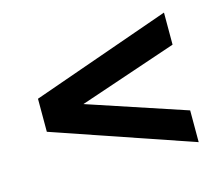

<svg xmlns="http://www.w3.org/2000/svg" viewBox="-68 -665 680 584"><g transform="rotate(-15 272.0 -373.0)"><path d="M491 -577V-476L148 -360V-383L491 -269V-169L53 -319V-423Z"/></g></svg>

Font: Instrument Sans SemiBold
Style: Regular
Weight: 600
Designer: Rodrigo Fuenzalida
Foundry: fragTYPE
Version: Version 1.000;gftools[0.9.28]